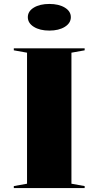

<svg xmlns="http://www.w3.org/2000/svg" viewBox="-20 -953 499 973"><path d="M409 -708V-698L342 -686V-22L409 -10V0H50V-10L117 -22V-686L50 -698V-708ZM230 -933Q278 -933 308.5 -914.5Q339 -896 339 -866Q339 -836 308.5 -817Q278 -798 230 -798Q182 -798 151.5 -817Q121 -836 121 -866Q121 -896 151.5 -914.5Q182 -933 230 -933Z"/></svg>

Font: Kalnia SemiExpanded Medium
Style: Regular
Weight: 500
Width: 6
Designer: Frida Medrano
Foundry: Frida Medrano
Version: Version 1.105